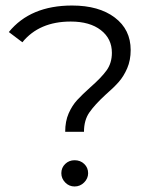

<svg xmlns="http://www.w3.org/2000/svg" viewBox="-20 -670 561 695"><path d="M307 -354Q347 -389 366 -415.5Q385 -442 385 -479Q385 -530 345 -561Q305 -592 236 -592Q122 -592 61 -517L12 -554Q90 -650 241 -650Q338 -650 395.5 -606.5Q453 -563 453 -489Q453 -452 440.5 -423Q428 -394 410 -373.5Q392 -353 362 -327Q323 -291 303.5 -263Q284 -235 284 -193H216Q216 -231 228.5 -259.5Q241 -288 259.5 -308Q278 -328 307 -354ZM202 -43Q202 -63 216 -76.5Q230 -90 250 -90Q271 -90 285 -76.5Q299 -63 299 -43Q299 -24 284.5 -9.5Q270 5 250 5Q230 5 216 -9.5Q202 -24 202 -43Z"/></svg>

Font: Montserrat Ace
Style: Regular
Weight: 400
Designer: Julieta Ulanovsky
Foundry: Julieta Ulanovsky
Version: Version 1